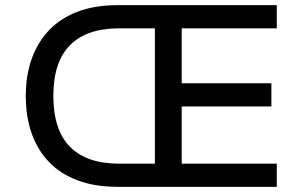

<svg xmlns="http://www.w3.org/2000/svg" viewBox="-20 -725 1179 745"><path d="M437 0Q350 0 283 -24.5Q216 -49 171 -95.5Q126 -142 103 -207Q80 -272 80 -353Q80 -433 103.5 -498Q127 -563 172 -609.5Q217 -656 283.5 -680.5Q350 -705 437 -705H1054V-615H685V-402H1033V-312H685V-90H1054V0ZM442 -90H581V-615H442Q316 -615 251.5 -549.5Q187 -484 187 -353Q187 -221 251.5 -155.5Q316 -90 442 -90Z"/></svg>

Font: Nunito Sans 12pt ExtraLight 6pt Medium
Style: Regular
Weight: 500
Version: Version 3.101;gftools[0.9.27]